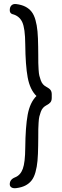

<svg xmlns="http://www.w3.org/2000/svg" viewBox="-20 -824 314 980"><path d="M244.1 -342.8V-334V-333V-324.2Q244.1 -310.5 237.8 -302.2Q231.4 -293.9 217.8 -287.1Q207.5 -281.7 200.2 -273.9Q192.9 -266.1 188.2 -253.2Q183.6 -240.2 180.9 -229.5Q178.2 -218.8 177 -198.2Q175.8 -177.7 175.5 -164.8Q175.3 -151.9 175.3 -124.3Q175.3 -96.7 174.8 -81.1Q174.3 -35.2 171.4 -3.4Q168.5 28.3 161.1 54.7Q153.8 81.1 141.1 97.2Q128.4 113.3 109.4 123Q90.3 132.8 63 136.2Q47.4 138.2 38.6 132.6Q29.8 127 29.8 116.2Q29.8 91.8 57.1 81.1Q84.5 70.3 96.4 37.6Q108.4 4.9 108.9 -68.8Q109.9 -176.3 121.3 -238.5Q132.8 -300.8 166 -334Q132.8 -366.7 121.3 -428.7Q109.9 -490.7 108.9 -598.1Q108.4 -679.2 93.5 -711.2Q78.6 -743.2 43 -752Q29.8 -756.3 29.8 -772Q29.8 -788.1 38.6 -796.6Q47.4 -805.2 63 -803.2Q90.3 -799.8 109.4 -790Q128.4 -780.3 141.1 -764.2Q153.8 -748 161.1 -721.7Q168.5 -695.3 171.4 -663.6Q174.3 -631.8 174.8 -585.9Q175.3 -570.3 175.3 -542.7Q175.3 -515.1 175.5 -502.2Q175.8 -489.3 177 -468.8Q178.2 -448.2 180.9 -437.5Q183.6 -426.8 188.2 -413.8Q192.9 -400.9 200.2 -393.1Q207.5 -385.3 217.8 -379.9Q231.4 -373 237.8 -364.7Q244.1 -356.4 244.1 -342.8Z"/></svg>

Font: Arcon Rounded-
Style: Regular
Weight: 400
Designer: M. Zarth
Foundry: martin zarth - visuelle & digitale kommunikation
Version: Version 1.110;PS 001.110;hotconv 1.0.70;makeotf.lib2.5.58329